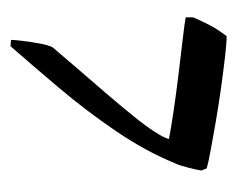

<svg xmlns="http://www.w3.org/2000/svg" viewBox="-63 -540 452 366"><g transform="rotate(-90 163.0 -357.0)"><path d="M313 -215Q309 -205 300 -187Q291 -169 277 -151Q264 -151 238 -154Q212 -157 179.5 -161.5Q147 -166 115 -171.5Q83 -177 59 -181.5Q35 -186 25 -189L21 -199Q22 -207 26.5 -224.5Q31 -242 35 -250Q58 -306 96.5 -362.5Q135 -419 178.5 -470.5Q222 -522 258 -563L270 -562Q270 -556 268 -539.5Q266 -523 263 -507Q260 -491 256 -483Q241 -465 218 -438.5Q195 -412 170.5 -383.5Q146 -355 125 -329Q107 -307 95 -288.5Q83 -270 81 -261Q101 -257 135 -252Q169 -247 206 -242.5Q243 -238 273 -234.5Q303 -231 313 -229Z"/></g></svg>

Font: Noto Sans Indic Siyaq Numbers
Style: Regular
Weight: 400
Designer: Monotype Design Team
Foundry: Monotype Imaging Inc.
Version: Version 2.002; ttfautohint (v1.8.4.7-5d5b)